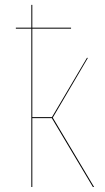

<svg xmlns="http://www.w3.org/2000/svg" viewBox="-20 -749 420 769"><path d="M191.4 -277.8 356.9 0H352.1L187.5 -275.9H109.4V0H105.5V-634.3H43.5V-638.2H105.5V-729.5H109.4V-638.2H264.6V-634.3H109.4V-279.8H188L328.1 -517.1H332Z"/></svg>

Font: Fira Sans Compressed Four
Style: Regular
Weight: 100
Width: 1
Designer: Carrois Corporate & Edenspiekermann AG
Foundry: Carrois Corporate GbR & Edenspiekermann AG
Version: Version 4.203;PS 004.203;hotconv 1.0.88;makeotf.lib2.5.64775